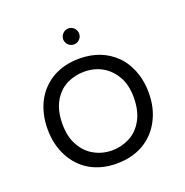

<svg xmlns="http://www.w3.org/2000/svg" viewBox="-118 -750 829 859"><g transform="rotate(-20 297.0 -320.5)"><path d="M296.9 -436Q352.1 -436 394 -407.7Q423.3 -387.7 442.4 -355Q467.3 -314.5 467.3 -251.7Q467.3 -189 443.4 -146Q419.4 -102.1 378.4 -81.5Q339.4 -62 296.9 -62Q250.5 -62 212.4 -83Q174.3 -103.5 151.4 -144Q126.5 -184.6 126.5 -250Q126.5 -338.9 177.2 -390.1Q193.8 -406.7 215.3 -417.5Q254.4 -436 296.9 -436ZM537.6 -249Q537.6 -273.4 534.2 -296.4Q527.3 -341.8 507.3 -379.4Q491.7 -409.7 470.2 -431.2Q402.8 -498.5 296.9 -498.5Q225.6 -498.5 170.4 -467.8Q145 -453.1 123.5 -431.6Q102.1 -410.2 86.4 -380.9Q56.2 -322.8 56.2 -249.5Q56.2 -176.3 86.4 -119.1Q116.2 -62 170.4 -30.3Q224.6 0.5 295.9 0.5Q367.2 0.5 422.4 -30.3Q447.8 -44.9 469.5 -66.7Q491.2 -88.4 507.3 -119.1Q537.6 -175.3 537.6 -249ZM335.4 -603.5Q335.4 -619.1 323.7 -631.3Q312.5 -642.1 297.4 -642.1Q281.7 -642.1 270.5 -630.4Q259.3 -619.1 259.3 -603.5Q259.3 -588.4 270.5 -577.1Q281.7 -565.9 297.4 -565.9Q313 -565.9 324.2 -577.1Q335.4 -588.4 335.4 -603.5ZM151.4 -144Q151.4 -144 151.4 -144Z"/></g></svg>

Font: YuPearl-ExtraLight
Style: ExtraLight
Weight: 200
Designer: Max Yao
Foundry: Max-Everyday
Version: Version 1.011; ttfautohint (v1.8.3)